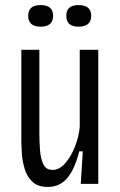

<svg xmlns="http://www.w3.org/2000/svg" viewBox="-20 -724 474 756"><path d="M168 12Q129 12 107.5 -8.5Q86 -29 77 -59.5Q68 -90 66 -121Q64 -152 64 -173V-528H135V-199Q135 -167 137.5 -133.5Q140 -100 150.5 -77.5Q161 -55 187 -55Q214 -55 237 -81.5Q260 -108 275.5 -147.5Q291 -187 294 -225V-528H367V0H298L306 -128H292Q274 -57 244.5 -22.5Q215 12 168 12ZM289 -619Q241 -619 241 -662Q241 -704 289 -704Q339 -704 339 -662Q339 -619 289 -619ZM140 -619Q91 -619 91 -662Q91 -704 140 -704Q189 -704 189 -662Q189 -619 140 -619Z"/></svg>

Font: Bricolage Grotesque 10pt Condensed Light
Style: Regular
Weight: 300
Width: 3
Designer: Mathieu Triay
Foundry: Atelier Triay
Version: Version 1.000; ttfautohint (v1.8.4.7-5d5b);gftools[0.9.32]